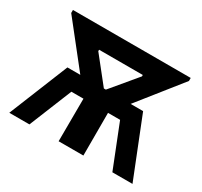

<svg xmlns="http://www.w3.org/2000/svg" viewBox="-114 -673 871 826"><g transform="rotate(30 321.0 -260.0)"><path d="M201 -212 115 0H15L134 -294H198L31 -505V-520H616V-505L448 -294H510L627 0H527L443 -212H383V0H260L261 -212ZM315 -294H325L431 -421V-428H214V-421Z"/></g></svg>

Font: Non Bureau Medium
Style: Regular
Weight: 500
Designer: Jona Saucedo
Foundry: Non Foundry
Version: Version 1.000; ttfautohint (v1.8.4)